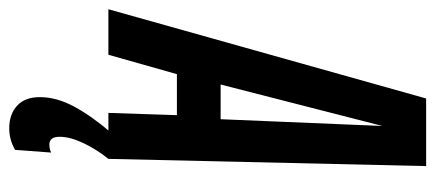

<svg xmlns="http://www.w3.org/2000/svg" viewBox="-324 -456 965 426"><g transform="rotate(90 159.0 -242.5)"><path d="M-34 0 164 -705H314L298 0H196L201 -152H110L67 0ZM133 -249H210L225 -608ZM240 -6 298 0Q277 26 263 55.5Q249 85 249 108Q249 131 266 131Q276 131 284 127L278 207Q256 220 230 220Q199 220 180 202.5Q161 185 161 152Q161 115 182 76Q203 37 240 -6Z"/></g></svg>

Font: Georama ExtraCondensed SemiBold
Style: Italic
Weight: 600
Width: 2
Italic angle: -9°
Designer: Jean-Baptiste Levee
Foundry: Production Type
Version: Version 1.000